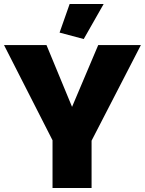

<svg xmlns="http://www.w3.org/2000/svg" viewBox="-26 -934 720 954"><path d="M489 -914H320L270 -772L390 -740ZM-6 -710 235 -237V0H429V-235L674 -710H462L332 -403L205 -710Z"/></svg>

Font: Raleway Black
Style: Regular
Weight: 900
Designer: Matt McInerney, Pablo Impallari, Rodrigo Fuenzalida
Foundry: Matt McInerney, Pablo Impallari, Rodrigo Fuenzalida
Version: Version 3.000g; ttfautohint (v1.5) -l 8 -r 28 -G 28 -x 14 -D